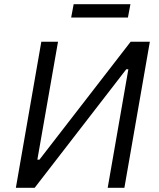

<svg xmlns="http://www.w3.org/2000/svg" viewBox="-20 -900 762 920"><path d="M56 0H146L585 -568H595L496 0H576L698 -700H606L169 -135H159L258 -700H178ZM321 -816H593L605 -880H333Z"/></svg>

Font: Fixel Display 20240404
Style: Italic
Weight: 400
Italic angle: -10°
Designer: AlfaBravo + MacPaw
Foundry: Kyrylo Tkachov, Marchela Mozhyna, Serhii Makarenko, Maria Weinstein, Zakhar Kryvoshyya
Version: Version 1.211;Glyphs 3.2 (3225)